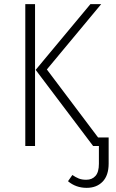

<svg xmlns="http://www.w3.org/2000/svg" viewBox="-20 -704 560 926"><path d="M102 0V-684H149V0ZM504 -41V85Q504 142 475 172Q446 202 398 202Q346 202 308 170L329 140Q345 151 360 157Q375 163 396 163Q424 163 440.5 144.5Q457 126 457 86V0H429L152 -367L416 -684H468L206 -369L453 -41Z"/></svg>

Font: Fira Sans Condensed ExtraLight
Style: Regular
Weight: 275
Width: 3
Designer: Carrois Corporate & Edenspiekermann AG
Foundry: Carrois Corporate GbR & Edenspiekermann AG
Version: Version 4.203